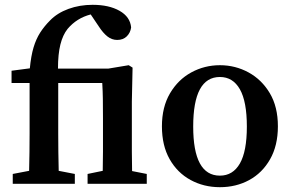

<svg xmlns="http://www.w3.org/2000/svg" viewBox="-20 -764 1213 798"><path d="M33 0V-41L101 -54Q102 -93 102.5 -132Q103 -171 103 -210V-419H28V-470L104 -480Q109 -532 119.5 -567Q130 -602 147 -628.5Q164 -655 188 -679Q218 -710 264.5 -727Q311 -744 365 -744Q433 -744 477 -719Q521 -694 525 -650Q522 -628 507 -613Q492 -598 467 -598Q445 -598 426.5 -612.5Q408 -627 390 -655L357 -704Q299 -689 261 -644Q241 -619 231 -579Q221 -539 221 -479H431L515 -493L531 -483L528 -342V-210Q528 -178 528 -134.5Q528 -91 529 -53L590 -41V0H344V-41L407 -54Q408 -91 408 -134.5Q408 -178 408 -210V-271Q408 -320 407.5 -352.5Q407 -385 405 -419H222V-210Q222 -171 222.5 -132Q223 -93 224 -54L291 -41V0Z M894 14Q827 14 772 -16Q717 -46 685 -102.5Q653 -159 653 -239Q653 -319 686.5 -376Q720 -433 775 -463Q830 -493 894 -493Q958 -493 1013 -463Q1068 -433 1101.5 -376.5Q1135 -320 1135 -239Q1135 -159 1102.5 -102Q1070 -45 1015.5 -15.5Q961 14 894 14ZM894 -34Q948 -34 977 -84.5Q1006 -135 1006 -238Q1006 -342 977 -393Q948 -444 894 -444Q783 -444 783 -238Q783 -34 894 -34Z"/></svg>

Font: Source Serif 4 Semibold
Style: Regular
Weight: 600
Designer: Frank Grießhammer
Foundry: Adobe
Version: Version 4.005;hotconv 1.1.0;makeotfexe 2.6.0